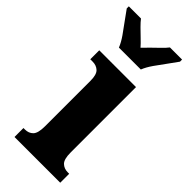

<svg xmlns="http://www.w3.org/2000/svg" viewBox="-288 -807 849 849"><g transform="rotate(45 136.0 -383.0)"><path d="M57 -606Q48 -629 29.5 -655.5Q11 -682 -8.5 -708Q-28 -734 -41 -753V-766H35Q44 -754 60.5 -737.5Q77 -721 95 -704Q113 -687 125 -673Q138 -687 155.5 -704Q173 -721 190 -737.5Q207 -754 216 -766H292V-753Q279 -734 259.5 -708Q240 -682 221.5 -655.5Q203 -629 194 -606ZM10 0V-56H19Q43 -56 57.5 -71Q72 -86 72 -129V-413Q72 -452 57 -466Q42 -480 19 -480H4V-536H234V-127Q234 -85 249 -70.5Q264 -56 287 -56H296V0Z"/></g></svg>

Font: Noto Serif ExtraCondensed Black
Style: Regular
Weight: 900
Width: 2
Designer: Monotype Design Team
Foundry: Monotype Imaging Inc.
Version: Version 2.015; ttfautohint (v1.8.4.7-5d5b)